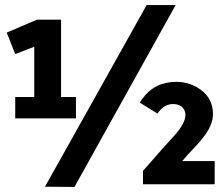

<svg xmlns="http://www.w3.org/2000/svg" viewBox="-20 -738 899 769"><path d="M278.3 10.7 683.6 -717.8H567.4L160.2 9.8ZM839.8 0V-92.8H710L720.7 -105.5Q729.5 -116.2 751 -138.7Q810.5 -200.2 824.2 -238.3Q833 -259.8 833 -281.2Q833 -351.6 768.6 -388.7Q730.5 -410.2 686.5 -410.2Q598.6 -410.2 549.8 -341.8Q543.9 -334 540 -327.1L610.4 -283.2Q636.7 -320.3 670.9 -321.3Q710.9 -321.3 720.7 -291Q722.7 -284.2 722.7 -277.3Q722.7 -245.1 678.7 -195.3Q672.9 -189.5 661.1 -175.8Q646.5 -160.2 638.7 -151.4L552.7 -53.7V0ZM41 -521.5 117.2 -550.8V-349.6H41V-263.7H284.2V-349.6H224.6V-659.2H127.9L6.8 -607.4Z"/></svg>

Font: Yaldevi Colombo
Style: Bold
Weight: 700
Designer: Sol Matas, Denzil Rajitha, Kosala Senevirathne and Pathum Egodawatta
Foundry: Mooniak
Version: Version 1.020 ; ttfautohint (v1.6)